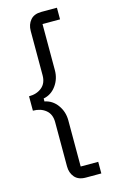

<svg xmlns="http://www.w3.org/2000/svg" viewBox="-135 -814 613 1005"><g transform="rotate(-15 171.5 -311.0)"><path d="M199 138Q159 138 139 114.5Q119 91 119 56V-184Q119 -227 91.5 -249.5Q64 -272 22 -272V-350Q64 -350 91.5 -372.5Q119 -395 119 -438V-678Q119 -713 139 -736.5Q159 -760 199 -760H283V-697H188V-447Q188 -400 161.5 -363.5Q135 -327 93 -319V-303Q135 -295 161.5 -258.5Q188 -222 188 -175V75H283V138Z"/></g></svg>

Font: IBM Plex Sans Thai Looped
Style: Regular
Weight: 400
Designer: Mike Abbink, Paul van der Laan, Pieter van Rosmalen, Ben Mitchell, Mark Frömberg
Foundry: Bold Monday
Version: Version 1.1